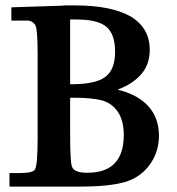

<svg xmlns="http://www.w3.org/2000/svg" viewBox="-20 -689 655 709"><path d="M209 -668H207Q213 -669 220 -669H259Q390 -669 463 -628Q533 -585 533 -505Q533 -452 502 -415.5Q471 -379 414 -358Q489 -340 528 -296.5Q567 -253 567 -188Q567 -128 533 -81Q499 -34 442 -17Q383 0 277 0H15V-50H53Q101 -50 109 -63Q119 -80 119 -179V-488Q119 -582 110 -597Q102 -609 89 -612Q87 -613 83 -613H22V-662ZM239 -378H245Q333 -378 369 -405Q405 -432 405 -498Q405 -562 373.5 -589.5Q342 -617 261 -617H241Q240 -617 239 -617Q239 -617 239 -617ZM239 -200Q239 -95 245 -76Q251 -51 302 -51Q437 -51 437 -190Q437 -242 416.5 -274Q396 -306 358 -318Q338 -323 313 -325.5Q288 -328 259 -328H241Q240 -328 239 -328Q239 -328 239 -328Z"/></svg>

Font: New Athena Unicode
Style: Bold
Weight: 700
Designer: J. Rusten 1997; rev. by R. Hancock 2001, 2002, rev. by D. Mastronarde 2002-2021
Foundry: Society for Classical Studies (formerly American Philological Association)
Version: Version 5.008